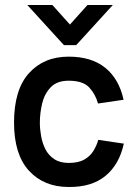

<svg xmlns="http://www.w3.org/2000/svg" viewBox="-20 -736 538 766"><path d="M235 -556 89 -716H189L259 -638L329 -716H430L284 -556ZM254 10Q155 10 95.5 -55Q36 -120 36 -247Q36 -378 95.5 -444Q155 -510 254 -510Q345 -510 400 -465.5Q455 -421 473 -338L371 -323Q361 -360 336 -387Q311 -414 254 -414Q207 -414 182 -387.5Q157 -361 148 -322.5Q139 -284 139 -247Q139 -221 144 -193Q149 -165 161 -141Q173 -117 196 -101.5Q219 -86 254 -86Q293 -86 316.5 -99.5Q340 -113 353 -134.5Q366 -156 372 -178L474 -163Q456 -80 401 -34.5Q346 11 254 10Z"/></svg>

Font: Haskoy SemiBold
Style: Regular
Weight: 600
Designer: Ertekin Erdin
Foundry: Ertekin Erdin
Version: Version 1.500; ttfautohint (v1.8.3)